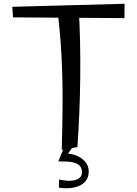

<svg xmlns="http://www.w3.org/2000/svg" viewBox="-20 -786 725 1017"><path d="M307 8Q311 -126 311.5 -246Q312 -366 306 -485.5Q300 -605 284 -734L396 -755Q402 -665 404 -569Q406 -473 405 -375.5Q404 -278 400 -184.5Q396 -91 390 -7ZM639 -690 49 -694 45 -750 640 -766ZM292 208 293 165Q311 169 331.5 171Q352 173 371 169.5Q390 166 402 155.5Q414 145 414 126Q414 105 403.5 93.5Q393 82 376 76.5Q359 71 339 70Q319 69 300 69L322 27Q361 27 389.5 40Q418 53 434 74Q450 95 450 121Q450 153 434 172.5Q418 192 393 201Q368 210 341 211Q314 212 292 208ZM289 69 325 -19 374 -21 313 69Z"/></svg>

Font: Marhey Light
Style: Regular
Weight: 300
Designer: Nur Syamsi & Bustanul Arifin
Foundry: Namelatype
Version: Version 1.000